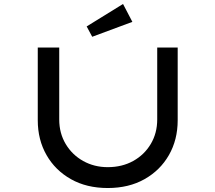

<svg xmlns="http://www.w3.org/2000/svg" viewBox="-20 -940 1084 966"><path d="M522 6Q416 6 337 -38.5Q258 -83 214 -160Q170 -237 170 -335V-701H278V-339Q278 -270 310.5 -215.5Q343 -161 398.5 -130Q454 -99 522 -99Q594 -99 650 -130Q706 -161 738.5 -215.5Q771 -270 771 -339V-701H874V-335Q874 -237 830 -160Q786 -83 707 -38.5Q628 6 522 6ZM444 -755 416 -807 599 -920 646 -830Z"/></svg>

Font: Lexend Zetta
Style: Regular
Weight: 400
Designer: Bonnie Shaver-Troup, Thomas Jockin
Foundry: Lexend
Version: Version 1.007